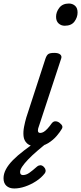

<svg xmlns="http://www.w3.org/2000/svg" viewBox="-89 -815 460 1089"><path d="M119 15Q82 15 64.5 -1.5Q47 -18 44.5 -43Q42 -68 47.5 -96Q53 -124 60 -148L169 -483Q176 -503 186 -509Q196 -515 219 -515Q242 -515 252.5 -506Q263 -497 258 -483L133 -103Q126 -85 126 -76Q126 -67 130 -64Q134 -61 139 -61Q149 -61 159 -67Q169 -73 180.5 -85.5Q192 -98 204 -115Q213 -127 225 -127Q237 -127 248 -119Q261 -109 264 -100.5Q267 -92 261 -83Q252 -67 232.5 -44Q213 -21 184 -3Q155 15 119 15ZM278 -669Q258 -669 243.5 -682Q229 -695 229 -720Q229 -747 247.5 -771Q266 -795 302 -795Q322 -795 336.5 -782.5Q351 -770 351 -744Q351 -717 333.5 -693Q316 -669 278 -669ZM-8 254Q-36 254 -52.5 239Q-69 224 -69 196Q-69 171 -55.5 145.5Q-42 120 -16 93.5Q10 67 47.5 38.5Q85 10 132 -23L192 -21V-16Q155 13 124 39.5Q93 66 71 89Q49 112 37 130Q25 148 25 161Q25 170 29.5 174Q34 178 41 178Q59 178 77 165.5Q95 153 122 129Q127 124 138 122.5Q149 121 160 132Q168 140 169.5 149.5Q171 159 165 168Q146 193 116 212.5Q86 232 53.5 243Q21 254 -8 254Z"/></svg>

Font: Playwrite US Trad
Style: Regular
Weight: 400
Designer: Veronika Burian, José Scaglione
Foundry: TypeTogether
Version: Version 1.002